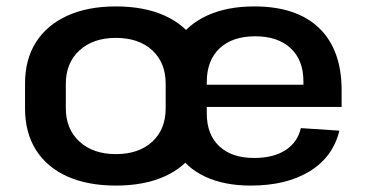

<svg xmlns="http://www.w3.org/2000/svg" viewBox="-20 -569 1141 598"><path d="M341 9Q253 9 189.5 -19.5Q126 -48 92 -102Q58 -156 58 -231V-309Q58 -384 92 -437.5Q126 -491 189.5 -520Q253 -549 341 -549Q429 -549 492.5 -520.5Q556 -492 590 -438Q624 -384 624 -309V-231Q624 -156 590 -102Q556 -48 492.5 -19.5Q429 9 341 9ZM341 -89Q412 -89 454 -127.5Q496 -166 496 -232V-308Q496 -374 454 -412.5Q412 -451 341 -451Q270 -451 227.5 -412Q185 -373 185 -308V-232Q185 -167 227.5 -128Q270 -89 341 -89ZM761 9Q678 9 618.5 -19Q559 -47 528 -100.5Q497 -154 497 -230V-310Q497 -385 530 -438.5Q563 -492 625 -520.5Q687 -549 772 -549Q904 -549 974 -481.5Q1044 -414 1044 -288V-236H600V-305H943L925 -278V-316Q925 -382 885 -419Q845 -456 775 -456Q704 -456 664 -418.5Q624 -381 624 -313V-216Q624 -150 663 -113.5Q702 -77 771 -77Q832 -77 869.5 -101.5Q907 -126 917 -170L1037 -162Q1017 -80 944.5 -35.5Q872 9 761 9Z"/></svg>

Font: Pathway Extreme 12pt SemiBold
Style: Regular
Weight: 600
Version: Version 1.001;gftools[0.9.26]